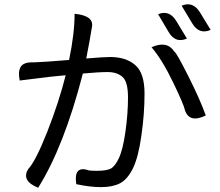

<svg xmlns="http://www.w3.org/2000/svg" viewBox="-20 -851 1040 906"><path d="M332 -786Q424 -777 414 -724Q404 -662 387 -575Q469 -582 499 -582Q575 -582 618 -544Q662 -507 662 -409Q662 -312 647 -210Q633 -109 607 -56Q581 -4 546 14Q511 32 457 32Q404 32 340 18Q327 -66 390 -50Q395 -45 438 -45Q481 -45 502 -55Q523 -66 541 -105Q560 -145 572 -230Q584 -316 584 -391Q584 -467 557 -489Q531 -511 488 -511Q446 -511 371 -504Q282 -159 160 35Q79 2 113 -53Q148 -90 203 -229Q258 -369 290 -496Q211 -489 146 -480L73 -471L70 -492Q64 -557 129 -557H145Q182 -558 306 -568Q332 -693 332 -786ZM695 -628Q768 -661 803 -607Q812 -604 868 -493Q924 -382 951 -306Q874 -269 853 -330Q849 -354 797 -462Q745 -570 695 -628ZM726 -784Q780 -806 813 -750L862 -669Q807 -645 775 -701L726 -784ZM837 -824Q890 -847 924 -792L974 -710Q920 -686 887 -741L837 -824Z"/></svg>

Font: Swei Toothpaste CJK TC
Style: Regular
Weight: 400
Version: Version 1.0